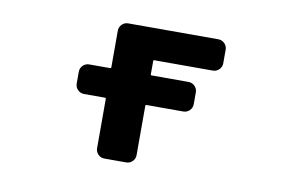

<svg xmlns="http://www.w3.org/2000/svg" viewBox="-62 -655 1123 743"><g transform="rotate(10 500.0 -283.5)"><path d="M385.7 -17.6Q372.1 -17.6 361.8 -27.8Q351.6 -38.1 351.6 -52.7V-246.1Q351.6 -250 346.7 -250H265.6Q251 -250 240.7 -260.3Q230.5 -270.5 230.5 -285.2V-331.1Q230.5 -345.7 240.7 -356Q251 -366.2 265.6 -366.2H346.7Q351.6 -366.2 351.6 -370.1V-513.7Q351.6 -528.3 361.8 -538.6Q372.1 -548.8 385.7 -548.8H740.2Q754.9 -548.8 765.1 -538.6Q775.4 -528.3 775.4 -513.7V-460.9Q775.4 -446.3 765.1 -436Q754.9 -425.8 740.2 -425.8H510.7Q506.8 -425.8 506.8 -421.9V-370.1Q506.8 -366.2 510.7 -366.2H655.3Q669.9 -366.2 680.2 -356Q690.4 -345.7 690.4 -331.1V-285.2Q690.4 -270.5 680.2 -260.3Q669.9 -250 655.3 -250H510.7Q506.8 -250 506.8 -246.1V-52.7Q506.8 -38.1 496.6 -27.8Q486.3 -17.6 471.7 -17.6Z"/></g></svg>

Font: Rounded-L Mgen+ 1m bold
Style: Bold
Weight: 700
Designer: [Source Han Sans]
Ryoko NISHIZUKA  (kana & ideographs); Paul D. Hunt (Latin, Greek & Cyrillic); Wenlong ZHANG  (bopomofo
Version: Version 1.059.20150602